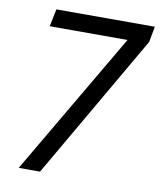

<svg xmlns="http://www.w3.org/2000/svg" viewBox="-81 -779 703 843"><g transform="rotate(10 270.5 -357.0)"><path d="M60 0 433 -636H86L102 -714H541L528 -644L155 0Z"/></g></svg>

Font: Noto IKEA Latin
Style: Italic
Weight: 400
Italic angle: -12°
Designer: Monotype Design Team
Foundry: Monotype Imaging Inc.
Version: Version 1.0